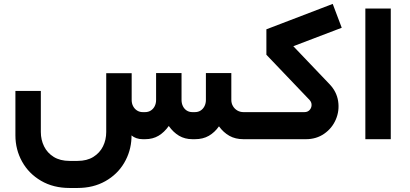

<svg xmlns="http://www.w3.org/2000/svg" viewBox="-20 -709 2089 978"><path d="M1264.1 -137.9H1220.1Q1203 -137.9 1188.9 -146.1Q1174.8 -154.4 1166.6 -168.5Q1158.3 -182.6 1158.3 -199.6V-336.7H1028.8V-199.6Q1028.8 -182.6 1021.8 -168.5Q1014.8 -154.4 1002.2 -146.1Q989.6 -137.9 973 -137.9H960Q943.4 -137.9 930.8 -146.1Q918.3 -154.4 911.5 -168.5Q904.7 -182.6 904.7 -199.6V-336.7H775.1V-199.6Q775.1 -182.6 768.2 -168.5Q761.2 -154.4 748.4 -146.1Q735.6 -137.9 719.4 -137.9H706.8Q690.8 -137.9 677.9 -146.2Q665.1 -154.5 657.9 -168.4Q650.7 -182.2 650.7 -199.6V-336.3H521.1V-36.7Q521.1 3.1 504.7 36.5Q488.2 69.9 455.4 90.3Q422.6 110.6 374.9 110.6H334.3Q286.6 110.6 253.7 90.3Q220.9 69.9 204.5 36.5Q188 3.1 188 -36.7V-245.7H58.5V-19.6Q58.5 52.7 92.4 114Q126.3 175.2 189 211.9Q251.6 248.5 334.3 248.5H374.9Q455.1 248.5 516.5 213.9Q578 179.3 612.5 120.8Q647 62.4 649.8 -7.1V-19.2Q660.3 -10.3 674.7 -5.2Q689.2 0 706.8 0H719.4Q758.1 0 787.6 -17.5Q817 -35.1 839.7 -67.3Q862.4 -35.1 892 -17.5Q921.7 0 960 0H973Q1013.8 0 1043.7 -17.2Q1073.5 -34.4 1095.4 -65.5Q1117.8 -34.5 1148.3 -17.2Q1178.8 0 1220.1 0H1264.1Z M1264.2 0H1538.3Q1591.6 0 1631.7 -28Q1671.8 -56 1690.7 -100.5Q1709.7 -145 1702.4 -193.5Q1695.1 -241.9 1659 -279.8L1474.1 -473.6L1720.7 -567.6L1674.8 -689.1L1336.9 -559.7V-430.1L1556.9 -199.7Q1567.6 -188 1567.1 -173.4Q1566.6 -158.8 1556.7 -148.3Q1546.8 -137.9 1530.8 -137.9H1264.2Q1245.2 -121.1 1238.3 -95Q1231.4 -68.9 1238.3 -42.8Q1245.2 -16.7 1264.2 0Z M1841 0H1970.5V-665.5H1841Z"/></svg>

Font: Arad-FD-VF Thin
Style: Regular
Weight: 100
Designer: Mohammad Darvishi
Version: Version 1.010;September 21, 2024;FontCreator 15.0.0.2992 64-